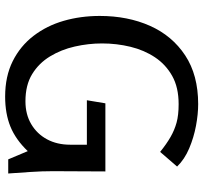

<svg xmlns="http://www.w3.org/2000/svg" viewBox="-42 -737 791 747"><g transform="rotate(90 353.5 -363.5)"><path d="M385 -739Q424 -739 469.5 -730.5Q515 -722 557.5 -704Q600 -686 628 -657L571 -591Q540 -616 513 -631.5Q486 -647 457 -655Q428 -663 385 -663Q320 -663 275.5 -638Q231 -613 203 -571Q175 -529 162 -475.5Q149 -422 149 -365Q149 -312 161 -259Q173 -206 199.5 -162.5Q226 -119 268.5 -93Q311 -67 374 -67Q425 -67 463 -89.5Q501 -112 522 -151Q543 -190 543 -241V-306H370L382 -378H647L646 -174Q646 -131 649 -87Q652 -43 655 0H600L568 -76Q523 -29 472.5 -8.5Q422 12 356 12Q277 12 218 -17.5Q159 -47 119.5 -98.5Q80 -150 61 -216Q42 -282 42 -356Q42 -465 80.5 -551.5Q119 -638 195.5 -688.5Q272 -739 385 -739Z"/></g></svg>

Font: Rosario Light Medium
Style: Regular
Weight: 500
Version: Version 1.101; ttfautohint (v1.8.1.43-b0c9)